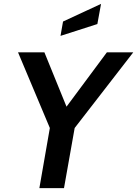

<svg xmlns="http://www.w3.org/2000/svg" viewBox="-20 -970 707 990"><path d="M667 -700 365 -310 310 0H183L237 -310L73 -700H209L323 -420L531 -700ZM482 -846 292 -785 305 -859 501 -950Z"/></svg>

Font: Cabin
Style: Bold Italic
Weight: 700
Designer: Pablo Impallari
Foundry: Pablo Impallari. www.impallari.com Igino Marini. www.ikern.com
Version: Version 1.005